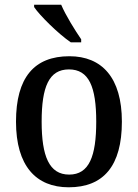

<svg xmlns="http://www.w3.org/2000/svg" viewBox="-20 -786 586 816"><path d="M281 -606H325V-619C299 -657 259 -721 240 -766H125V-756C148 -721 228 -642 281 -606ZM272 10C420 10 498 -81 498 -269C498 -456 413 -547 275 -547C125 -547 48 -456 48 -269C48 -81 133 10 272 10ZM274 -44C189 -44 157 -122 157 -269C157 -417 188 -491 273 -491C358 -491 389 -417 389 -269C389 -122 359 -44 274 -44Z"/></svg>

Font: Noto Serif Ethiopic SemiCondensed Medium
Style: Regular
Weight: 500
Width: 4
Designer: Monotype Design Team
Foundry: Monotype Imaging Inc.
Version: Version 2.102